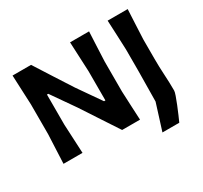

<svg xmlns="http://www.w3.org/2000/svg" viewBox="-173 -950 1418 1343"><g transform="rotate(-30 536.0 -278.5)"><path d="M69.5 0Q72 -57.5 74.5 -112Q77 -166.5 80 -233.5V-474.5Q77 -544 74.5 -599Q72 -654 69.5 -713H219Q269 -634.5 315 -562.5Q361 -490.5 405.5 -422L534 -237.5H545V-474.5Q541.5 -544 539.2 -599Q537 -654 534 -713H687.5Q684.5 -654 682 -599Q679.5 -544 676.5 -474.5V-233.5Q679.5 -166.5 682 -112.2Q684.5 -58 687.5 0H543Q500 -65.5 453.5 -136.2Q407 -207 352 -291L222 -477.5H211.5V-233.5Q215 -166.5 217.5 -112.2Q220 -58 223 0ZM778.5 156Q794.5 105.5 810.8 53.5Q827 1.5 845 -55.5L848 -303V-474.5Q845 -544 842.8 -599Q840.5 -654 837.5 -713H999.5Q996 -654 993.8 -599Q991.5 -544 988 -474.5V-318.5Q988 -252 992 -186.2Q996 -120.5 996 -57Q996 -46.5 986.5 -19.2Q977 8 963.5 41.5Q950 75 936.5 106.2Q923 137.5 914.5 156Z"/></g></svg>

Font: Commissioner Loud SemiBold
Style: Regular
Weight: 600
Designer: Kostas Bartsokas
Foundry: Kostas Bartsokas
Version: Version 1.000; ttfautohint (v1.8.3)